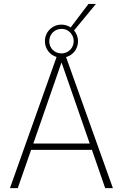

<svg xmlns="http://www.w3.org/2000/svg" viewBox="-20 -974 636 994"><path d="M31.5 0H72L141 -198H456L524.5 0H564.5L322 -678.5C358 -688.5 384 -721 384 -760.5C384 -782 376 -801 363.5 -816.5L476.5 -953.5H438L346 -832C332.5 -841 316 -846.5 298.5 -846.5C250 -846.5 212.5 -808.5 212.5 -760.5C212.5 -722 237.5 -689.5 273 -679ZM152.5 -231 298.5 -651 444.5 -231ZM235 -760.5C235 -796.5 262.5 -824.5 298.5 -824.5C311.5 -824.5 323 -821 333 -814.5L332.5 -814H333.5C350.5 -802.5 361.5 -783 361.5 -760.5C361.5 -725.5 333.5 -697.5 298.5 -697.5C262 -697.5 235 -725 235 -760.5Z"/></svg>

Font: HK Grotesk ExtraLight
Style: Regular
Weight: 200
Designer: Alfredo Marco Pradil
Foundry: Hanken Design Co.
Version: Version 3.001;FEAKit 1.0